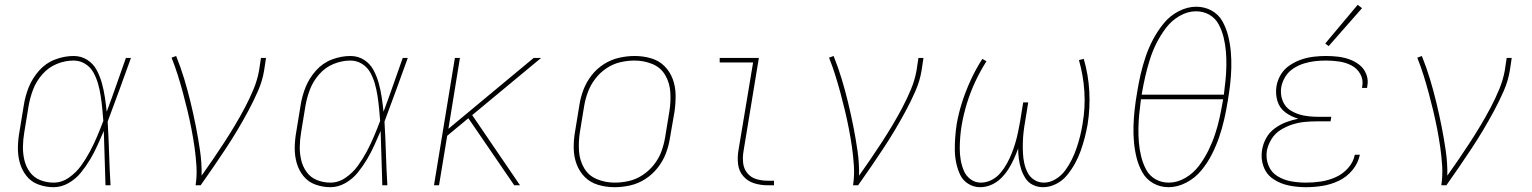

<svg xmlns="http://www.w3.org/2000/svg" viewBox="-20 -771 6376 799"><path d="M203 8Q235 8 265 -9Q295 -26 316.5 -52.5Q338 -79 355 -107.5Q372 -136 385.5 -166Q399 -196 412 -226Q414 -170 415.5 -113.5Q417 -57 419 0H440Q436 -66 434 -132.5Q432 -199 428 -265Q453 -331 477 -397.5Q501 -464 525 -530H504Q484 -474 464.5 -418Q445 -362 424 -306Q421 -336 416.5 -366Q412 -396 404 -425Q396 -454 382 -480Q368 -506 343 -522Q318 -538 286 -538Q248 -538 209.5 -523.5Q171 -509 143 -477.5Q115 -446 100 -409Q85 -372 79 -333L61 -223Q55 -190 54.5 -157Q54 -124 62.5 -93.5Q71 -63 90.5 -38.5Q110 -14 140.5 -3Q171 8 203 8ZM203 -11Q174 -11 147.5 -21.5Q121 -32 104.5 -54.5Q88 -77 81.5 -104.5Q75 -132 75.5 -161.5Q76 -191 81 -220L99 -330Q105 -365 118 -399Q131 -433 156.5 -462Q182 -491 216.5 -505Q251 -519 286 -519Q313 -519 335 -505Q357 -491 369 -469Q381 -447 388 -422.5Q395 -398 399 -372Q403 -346 405.5 -320Q408 -294 410 -268Q398 -236 384.5 -204Q371 -172 354.5 -141Q338 -110 317.5 -81.5Q297 -53 267 -32Q237 -11 203 -11Z M794 0H815Q842 -38 868 -76Q894 -114 919.5 -152.5Q945 -191 968.5 -230.5Q992 -270 1013.5 -310Q1035 -350 1053.5 -392Q1072 -434 1079 -477L1087 -530H1066L1058 -477Q1051 -438 1035 -399.5Q1019 -361 999.5 -324Q980 -287 958.5 -251Q937 -215 914 -179.5Q891 -144 867 -109Q843 -74 819 -40Q820 -92 812.5 -143.5Q805 -195 795 -245.5Q785 -296 773 -345.5Q761 -395 746.5 -443Q732 -491 713 -538L694 -531Q708 -496 719.5 -459.5Q731 -423 741 -386Q751 -349 760 -311.5Q769 -274 776.5 -235.5Q784 -197 789.5 -158.5Q795 -120 797.5 -80Q800 -40 794 0Z M1355 8Q1387 8 1417 -9Q1447 -26 1468.5 -52.5Q1490 -79 1507 -107.5Q1524 -136 1537.5 -166Q1551 -196 1564 -226Q1566 -170 1567.5 -113.5Q1569 -57 1571 0H1592Q1588 -66 1586 -132.5Q1584 -199 1580 -265Q1605 -331 1629 -397.5Q1653 -464 1677 -530H1656Q1636 -474 1616.5 -418Q1597 -362 1576 -306Q1573 -336 1568.5 -366Q1564 -396 1556 -425Q1548 -454 1534 -480Q1520 -506 1495 -522Q1470 -538 1438 -538Q1400 -538 1361.5 -523.5Q1323 -509 1295 -477.5Q1267 -446 1252 -409Q1237 -372 1231 -333L1213 -223Q1207 -190 1206.5 -157Q1206 -124 1214.5 -93.5Q1223 -63 1242.5 -38.5Q1262 -14 1292.5 -3Q1323 8 1355 8ZM1355 -11Q1326 -11 1299.5 -21.5Q1273 -32 1256.5 -54.5Q1240 -77 1233.5 -104.5Q1227 -132 1227.5 -161.5Q1228 -191 1233 -220L1251 -330Q1257 -365 1270 -399Q1283 -433 1308.5 -462Q1334 -491 1368.5 -505Q1403 -519 1438 -519Q1465 -519 1487 -505Q1509 -491 1521 -469Q1533 -447 1540 -422.5Q1547 -398 1551 -372Q1555 -346 1557.5 -320Q1560 -294 1562 -268Q1550 -236 1536.5 -204Q1523 -172 1506.5 -141Q1490 -110 1469.5 -81.5Q1449 -53 1419 -32Q1389 -11 1355 -11Z M1786 0H1807L1841 -206L1929 -279L1990 -190L2120 0H2144L1945 -292L2232 -530H2201L1846 -235L1894 -530H1873Z M2537 8H2538Q2570 8 2603 0.5Q2636 -7 2665.5 -26Q2695 -45 2717 -73Q2739 -101 2751 -132.5Q2763 -164 2768 -197L2787 -307Q2792 -342 2791.5 -376.5Q2791 -411 2779.5 -442Q2768 -473 2745 -496Q2722 -519 2689 -528.5Q2656 -538 2622 -538H2621Q2589 -538 2556 -530.5Q2523 -523 2493 -504Q2463 -485 2441.5 -457Q2420 -429 2408 -397.5Q2396 -366 2391 -333L2373 -223Q2367 -189 2367.5 -154Q2368 -119 2379.5 -88Q2391 -57 2414 -34Q2437 -11 2470 -1.5Q2503 8 2537 8ZM2538 -11Q2499 -11 2464 -25.5Q2429 -40 2410.5 -72Q2392 -104 2389.5 -142.5Q2387 -181 2393 -220L2411 -330Q2416 -360 2427 -389Q2438 -418 2457.5 -443.5Q2477 -469 2504 -487Q2531 -505 2561 -512Q2591 -519 2621 -519Q2660 -519 2695 -504.5Q2730 -490 2748.5 -458Q2767 -426 2769.5 -387.5Q2772 -349 2766 -310L2748 -200Q2743 -170 2732.5 -141Q2722 -112 2702 -86.5Q2682 -61 2655 -43Q2628 -25 2598 -18Q2568 -11 2538 -11Z M3174 0H3201V-19H3174Q3149 -19 3126.5 -26Q3104 -33 3089.5 -51Q3075 -69 3072.5 -93Q3070 -117 3074 -141L3138 -530H2975V-511H3114L3053 -145Q3048 -116 3051.5 -87.5Q3055 -59 3073 -38Q3091 -17 3118 -8.5Q3145 0 3174 0Z M3530 0H3551Q3578 -38 3604 -76Q3630 -114 3655.5 -152.5Q3681 -191 3704.5 -230.5Q3728 -270 3749.5 -310Q3771 -350 3789.5 -392Q3808 -434 3815 -477L3823 -530H3802L3794 -477Q3787 -438 3771 -399.5Q3755 -361 3735.5 -324Q3716 -287 3694.5 -251Q3673 -215 3650 -179.5Q3627 -144 3603 -109Q3579 -74 3555 -40Q3556 -92 3548.5 -143.5Q3541 -195 3531 -245.5Q3521 -296 3509 -345.5Q3497 -395 3482.5 -443Q3468 -491 3449 -538L3430 -531Q3444 -496 3455.5 -459.5Q3467 -423 3477 -386Q3487 -349 3496 -311.5Q3505 -274 3512.5 -235.5Q3520 -197 3525.5 -158.5Q3531 -120 3533.5 -80Q3536 -40 3530 0Z M4059 8Q4082 8 4104.5 -1.5Q4127 -11 4145 -28.5Q4163 -46 4176 -66.5Q4189 -87 4199 -109Q4209 -131 4217 -153Q4217 -131 4220 -109Q4223 -87 4229.5 -67Q4236 -47 4247.5 -29Q4259 -11 4278.5 -1.5Q4298 8 4321 8Q4348 8 4375 -5.5Q4402 -19 4421 -42.5Q4440 -66 4454 -91.5Q4468 -117 4477.5 -144Q4487 -171 4494 -198Q4501 -225 4506 -253Q4517 -323 4513 -392Q4509 -461 4490 -526L4470 -521Q4488 -458 4492.5 -391Q4497 -324 4485 -255Q4481 -230 4475 -205.5Q4469 -181 4460.5 -156Q4452 -131 4440.5 -107.5Q4429 -84 4413 -62Q4397 -40 4373 -25.5Q4349 -11 4324 -11Q4302 -11 4284 -22.5Q4266 -34 4256.5 -52.5Q4247 -71 4242.5 -91.5Q4238 -112 4237 -133.5Q4236 -155 4236.5 -177Q4237 -199 4239.5 -221Q4242 -243 4246 -265L4259 -345H4238L4225 -265Q4221 -243 4216.5 -221Q4212 -199 4205.5 -177Q4199 -155 4190.5 -133.5Q4182 -112 4170.5 -91Q4159 -70 4143.5 -51.5Q4128 -33 4106.5 -22Q4085 -11 4062 -11Q4038 -11 4019 -25Q4000 -39 3991 -60.5Q3982 -82 3978 -105Q3974 -128 3974 -152.5Q3974 -177 3976 -201.5Q3978 -226 3982 -250Q3990 -296 4004 -341.5Q4018 -387 4038.5 -431Q4059 -475 4085 -516L4068 -526Q4041 -484 4020 -438.5Q3999 -393 3984 -346.5Q3969 -300 3961 -253Q3957 -226 3955 -198.5Q3953 -171 3953.5 -144.5Q3954 -118 3959.5 -92Q3965 -66 3976 -43Q3987 -20 4009.5 -6Q4032 8 4059 8Z M4843 8Q4880 8 4916.5 -11Q4953 -30 4979 -61.5Q5005 -93 5023 -128.5Q5041 -164 5053.5 -200.5Q5066 -237 5074.5 -274.5Q5083 -312 5089 -349Q5095 -384 5099 -418.5Q5103 -453 5104 -487.5Q5105 -522 5102 -555.5Q5099 -589 5091 -621.5Q5083 -654 5067 -682.5Q5051 -711 5022 -727Q4993 -743 4958 -743Q4921 -743 4884.5 -724Q4848 -705 4822.5 -673.5Q4797 -642 4778.5 -607Q4760 -572 4747.5 -535Q4735 -498 4726.5 -461Q4718 -424 4712 -386Q4706 -352 4702 -317Q4698 -282 4697 -247.5Q4696 -213 4699 -179.5Q4702 -146 4710 -114Q4718 -82 4734 -53.5Q4750 -25 4779 -8.5Q4808 8 4843 8ZM4844 -11Q4813 -11 4788 -25.5Q4763 -40 4749.5 -65.5Q4736 -91 4729 -119.5Q4722 -148 4719.5 -177.5Q4717 -207 4717.5 -237Q4718 -267 4721 -297.5Q4724 -328 4728 -358H5070L5069 -352Q5063 -317 5055.5 -282Q5048 -247 5036.5 -212.5Q5025 -178 5008.5 -144.5Q4992 -111 4969 -80.5Q4946 -50 4912.5 -30.5Q4879 -11 4844 -11ZM4731 -377Q4731 -380 4732 -383Q4738 -418 4746 -453Q4754 -488 4765 -523Q4776 -558 4792.5 -591Q4809 -624 4832 -654.5Q4855 -685 4888.5 -704.5Q4922 -724 4957 -724Q4988 -724 5013 -709.5Q5038 -695 5051.5 -669.5Q5065 -644 5072 -615.5Q5079 -587 5081.5 -557.5Q5084 -528 5083.5 -498Q5083 -468 5080 -437.5Q5077 -407 5073 -377Z M5415 8Q5449 8 5483.5 2.5Q5518 -3 5551 -18.5Q5584 -34 5608 -63Q5632 -92 5639 -127H5618Q5612 -96 5589.5 -71Q5567 -46 5537 -33Q5507 -20 5476.5 -15.5Q5446 -11 5415 -11Q5383 -11 5352.5 -16.5Q5322 -22 5296 -38Q5270 -54 5258.5 -83Q5247 -112 5252 -144Q5257 -169 5271.5 -192.5Q5286 -216 5309.5 -230.5Q5333 -245 5358 -253Q5383 -261 5408.5 -263.5Q5434 -266 5460 -266H5517L5520 -285H5463Q5433 -285 5404.5 -290.5Q5376 -296 5352 -310.5Q5328 -325 5317.5 -352Q5307 -379 5312 -409Q5316 -431 5329 -452Q5342 -473 5363 -486.5Q5384 -500 5407 -507Q5430 -514 5452.5 -516.5Q5475 -519 5498 -519Q5526 -519 5553 -515Q5580 -511 5603.5 -499Q5627 -487 5640.5 -463.5Q5654 -440 5649 -412Q5649 -409 5648 -405H5669Q5670 -409 5670 -413Q5675 -438 5666 -461.5Q5657 -485 5638.5 -500Q5620 -515 5597 -523.5Q5574 -532 5549 -535Q5524 -538 5498 -538Q5473 -538 5447 -535Q5421 -532 5396 -523.5Q5371 -515 5347.5 -499.5Q5324 -484 5310 -460.5Q5296 -437 5292 -412Q5287 -380 5296 -350.5Q5305 -321 5329.5 -303Q5354 -285 5383 -277Q5357 -272 5332 -262.5Q5307 -253 5284.5 -236.5Q5262 -220 5249 -196Q5236 -172 5232 -147Q5226 -110 5238.5 -77Q5251 -44 5280 -25Q5309 -6 5344 1Q5379 8 5415 8ZM5509 -579 5648 -737 5630 -751 5495 -590Z M5978 0H5999Q6026 -38 6052 -76Q6078 -114 6103.5 -152.5Q6129 -191 6152.5 -230.5Q6176 -270 6197.5 -310Q6219 -350 6237.5 -392Q6256 -434 6263 -477L6271 -530H6250L6242 -477Q6235 -438 6219 -399.5Q6203 -361 6183.5 -324Q6164 -287 6142.5 -251Q6121 -215 6098 -179.5Q6075 -144 6051 -109Q6027 -74 6003 -40Q6004 -92 5996.5 -143.5Q5989 -195 5979 -245.5Q5969 -296 5957 -345.5Q5945 -395 5930.5 -443Q5916 -491 5897 -538L5878 -531Q5892 -496 5903.5 -459.5Q5915 -423 5925 -386Q5935 -349 5944 -311.5Q5953 -274 5960.5 -235.5Q5968 -197 5973.5 -158.5Q5979 -120 5981.5 -80Q5984 -40 5978 0Z"/></svg>

Font: Iosevka Sparkle Thin Oblique
Style: Regular
Weight: 100
Italic angle: -9°
Designer: Belleve Invis
Foundry: Belleve Invis
Version: Version 4.5.0; ttfautohint (v1.8.3)